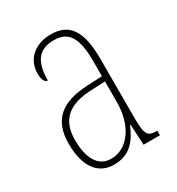

<svg xmlns="http://www.w3.org/2000/svg" viewBox="-139 -632 677 733"><g transform="rotate(-30 200.0 -266.0)"><path d="M153 10C224 10 256 -33 281 -91H283L288 0H360V-20H358C320 -20 309 -29 309 -103V-366C309 -495 269 -542 191 -542C117 -542 73 -496 73 -438C73 -411 81 -395 94 -395C94 -482 127 -517 190 -517C254 -517 281 -477 281 -371V-306L218 -303C99 -298 42 -250 42 -146C42 -41 86 10 153 10ZM155 -15C96 -15 70 -69 70 -146C70 -228 112 -276 219 -280L281 -283V-191C281 -92 230 -15 155 -15Z"/></g></svg>

Font: Noto Serif Armenian ExtraCondensed Thin
Style: Regular
Weight: 100
Width: 2
Designer: Monotype Design Team
Foundry: Monotype Imaging Inc.
Version: Version 2.008